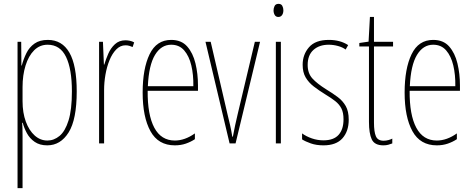

<svg xmlns="http://www.w3.org/2000/svg" viewBox="-20 -810 2452 996"><path d="M228 -603Q302 -603 340 -537Q378 -471 378 -336Q378 -190 336 -123Q294 -56 225 -56Q186 -56 160 -74Q134 -92 119.5 -119Q105 -146 98 -173H95Q96 -164 96.5 -145.5Q97 -127 97 -103V166H71V-593H90L91 -470H93Q102 -504 117 -534.5Q132 -565 159 -584Q186 -603 228 -603ZM227 -578Q186 -578 157 -549Q128 -520 112.5 -470Q97 -420 97 -358V-285Q97 -225 114 -179Q131 -133 160 -107Q189 -81 226 -81Q260 -81 289 -105Q318 -129 335.5 -185Q353 -241 353 -336Q353 -452 322.5 -515Q292 -578 227 -578Z M631 -601Q641 -601 653.5 -598.5Q666 -596 676 -590L668 -566Q662 -569 652 -572Q642 -575 631 -575Q604 -575 583 -553.5Q562 -532 548 -497.5Q534 -463 527 -422.5Q520 -382 520 -343V-66H494V-593H514L519 -475H521Q529 -502 541.5 -531Q554 -560 576 -580.5Q598 -601 631 -601Z M868 -603Q921 -603 951 -569Q981 -535 994 -481Q1007 -427 1007 -367V-339H746Q745 -214 780.5 -147.5Q816 -81 887 -81Q939 -81 991 -118V-88Q970 -74 944 -65Q918 -56 887 -56Q801 -56 760.5 -129.5Q720 -203 720 -330Q720 -454 756 -528.5Q792 -603 868 -603ZM868 -578Q816 -578 784 -525Q752 -472 747 -363H983Q984 -422 972.5 -470.5Q961 -519 935.5 -548.5Q910 -578 868 -578Z M1171 -66 1046 -593H1073L1160 -218Q1167 -190 1173.5 -161.5Q1180 -133 1185 -101H1188Q1194 -132 1200 -161Q1206 -190 1213 -218L1302 -593H1329L1202 -66Z M1425 -790Q1439 -790 1444.5 -779.5Q1450 -769 1450 -757Q1450 -741 1443 -731.5Q1436 -722 1424 -722Q1411 -722 1405 -732.5Q1399 -743 1399 -756Q1399 -768 1404.5 -779Q1410 -790 1425 -790ZM1437 -593V-66H1411V-593Z M1789 -189Q1789 -129 1756.5 -92.5Q1724 -56 1658 -56Q1621 -56 1592.5 -66Q1564 -76 1547 -87V-118Q1569 -102 1598 -92Q1627 -82 1658 -82Q1711 -82 1736.5 -110.5Q1762 -139 1762 -191Q1762 -226 1751 -247.5Q1740 -269 1719 -285.5Q1698 -302 1668 -320Q1634 -341 1607.5 -361.5Q1581 -382 1565.5 -408.5Q1550 -435 1550 -474Q1550 -527 1583 -565Q1616 -603 1686 -603Q1745 -603 1786 -576L1773 -553Q1757 -565 1733 -571.5Q1709 -578 1685 -578Q1636 -578 1606 -551Q1576 -524 1576 -473Q1576 -430 1600.5 -403Q1625 -376 1673 -346Q1706 -326 1732 -306.5Q1758 -287 1773.5 -260Q1789 -233 1789 -189Z M1970 -80Q1983 -80 1995.5 -83.5Q2008 -87 2015 -91V-66Q2005 -62 1994 -59Q1983 -56 1969 -56Q1923 -56 1908.5 -87Q1894 -118 1894 -178V-569H1844V-587L1892 -594L1899 -722H1920V-593H2019V-569H1920V-174Q1920 -126 1930 -103Q1940 -80 1970 -80Z M2227 -603Q2280 -603 2310 -569Q2340 -535 2353 -481Q2366 -427 2366 -367V-339H2105Q2104 -214 2139.5 -147.5Q2175 -81 2246 -81Q2298 -81 2350 -118V-88Q2329 -74 2303 -65Q2277 -56 2246 -56Q2160 -56 2119.5 -129.5Q2079 -203 2079 -330Q2079 -454 2115 -528.5Q2151 -603 2227 -603ZM2227 -578Q2175 -578 2143 -525Q2111 -472 2106 -363H2342Q2343 -422 2331.5 -470.5Q2320 -519 2294.5 -548.5Q2269 -578 2227 -578Z"/></svg>

Font: Noto Sans Malayalam UI ExtraCondensed Thin
Style: Regular
Weight: 100
Width: 2
Designer: Jelle Bosma - Monotype Design Team
Foundry: Monotype Imaging Inc.
Version: Version 2.104; ttfautohint (v1.8.4.7-5d5b)